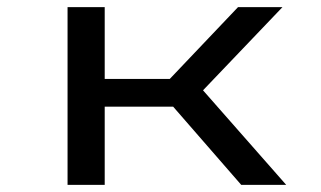

<svg xmlns="http://www.w3.org/2000/svg" viewBox="-20 -520 903 540"><path d="M170 0V-500H274.5V-298H457.5L649.5 -500H774.5L551 -266L785 0H658.5L467 -220H274.5V0Z"/></svg>

Font: Trispace SemiExpanded
Style: Regular
Weight: 400
Width: 6
Designer: Tyler Finck
Foundry: Etcetera Type Company
Version: Version 1.210; ttfautohint (v1.8.3)